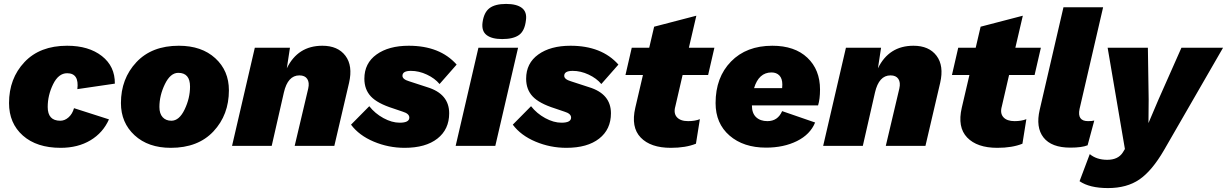

<svg xmlns="http://www.w3.org/2000/svg" viewBox="-20 -743 6250 978"><path d="M289 10Q167 10 96.5 -52.5Q26 -115 26 -218Q26 -343 104.5 -426.5Q183 -510 322 -510Q432 -510 499 -457.5Q566 -405 565 -317L374 -289Q384 -370 322 -370Q278 -370 250.5 -314Q223 -258 223 -198Q223 -128 287 -128Q310 -128 329.5 -145.5Q349 -163 357 -192L535 -135Q505 -67 441 -28.5Q377 10 289 10Z M850 10Q735 10 665.5 -54Q596 -118 596 -218Q596 -342 674.5 -426Q753 -510 891 -510Q1007 -510 1076.5 -446.5Q1146 -383 1146 -283Q1146 -158 1067.5 -74Q989 10 850 10ZM853 -128Q893 -128 920.5 -185.5Q948 -243 948 -302Q948 -372 888 -372Q848 -372 820 -314.5Q792 -257 792 -198Q792 -164 808.5 -146Q825 -128 853 -128Z M1622 -510Q1701 -510 1739.5 -459Q1778 -408 1758 -321L1683 0H1481L1550 -292Q1557 -323 1545 -341Q1533 -359 1505 -359Q1446 -359 1426 -272L1364 0H1162L1278 -500H1457L1441 -395Q1497 -510 1622 -510Z M1768 -108 1861 -202Q1890 -165 1933 -141.5Q1976 -118 2016 -118Q2065 -118 2065 -144Q2065 -164 2032 -174L1982 -191Q1903 -216 1869.5 -251.5Q1836 -287 1836 -342Q1836 -421 1898 -465.5Q1960 -510 2062 -510Q2221 -510 2306 -414L2219 -315Q2195 -344 2154.5 -363Q2114 -382 2073 -382Q2030 -382 2030 -357Q2030 -339 2064 -329L2156 -299Q2268 -265 2268 -166Q2268 -84 2208 -37Q2148 10 2041 10Q1959 10 1884 -21.5Q1809 -53 1768 -108Z M2538 -544Q2485 -544 2458.5 -564.5Q2432 -585 2438 -629Q2445 -680 2473.5 -701.5Q2502 -723 2558 -723Q2612 -723 2638.5 -702.5Q2665 -682 2659 -640Q2653 -586 2624 -565Q2595 -544 2538 -544ZM2619 -500 2503 0H2301L2417 -500Z M2592 -108 2685 -202Q2714 -165 2757 -141.5Q2800 -118 2840 -118Q2889 -118 2889 -144Q2889 -164 2856 -174L2806 -191Q2727 -216 2693.5 -251.5Q2660 -287 2660 -342Q2660 -421 2722 -465.5Q2784 -510 2886 -510Q3045 -510 3130 -414L3043 -315Q3019 -344 2978.5 -363Q2938 -382 2897 -382Q2854 -382 2854 -357Q2854 -339 2888 -329L2980 -299Q3092 -265 3092 -166Q3092 -84 3032 -37Q2972 10 2865 10Q2783 10 2708 -21.5Q2633 -53 2592 -108Z M3457 -361 3420 -201Q3410 -166 3428 -146Q3446 -126 3485 -126Q3520 -126 3545 -136L3525 -11Q3473 10 3397 10Q3294 10 3243.5 -42.5Q3193 -95 3216 -194L3255 -361H3166L3198 -500H3287L3312 -607L3527 -663L3489 -500H3619L3587 -361Z M4157 -287Q4157 -238 4147 -206H3810Q3810 -166 3831.5 -146Q3853 -126 3889 -126Q3942 -126 3964 -177L4132 -119Q4107 -58 4039.5 -24.5Q3972 9 3882 9Q3767 9 3696 -52.5Q3625 -114 3625 -218Q3625 -349 3703.5 -429.5Q3782 -510 3914 -510Q4028 -510 4092.5 -449Q4157 -388 4157 -287ZM3910 -374Q3845 -374 3821 -294H3964Q3965 -300 3965 -312Q3965 -343 3950 -358.5Q3935 -374 3910 -374Z M4633 -510Q4712 -510 4750.5 -459Q4789 -408 4769 -321L4694 0H4492L4561 -292Q4568 -323 4556 -341Q4544 -359 4516 -359Q4457 -359 4437 -272L4375 0H4173L4289 -500H4468L4452 -395Q4508 -510 4633 -510Z M5120 -361 5083 -201Q5073 -166 5091 -146Q5109 -126 5148 -126Q5183 -126 5208 -136L5188 -11Q5136 10 5060 10Q4957 10 4906.5 -42.5Q4856 -95 4879 -194L4918 -361H4829L4861 -500H4950L4975 -607L5190 -663L5152 -500H5282L5250 -361Z M5432 9Q5336 9 5295.5 -42.5Q5255 -94 5276 -184L5397 -706H5599L5479 -188Q5466 -126 5522 -126Q5543 -126 5554 -129L5520 -3Q5491 9 5432 9Z M5624 215Q5530 215 5479 180L5531 42Q5566 71 5620 71Q5675 71 5699 34L5710 16L5622 -500H5827L5831 -237L5830 -116L5881 -236L5998 -500H6210L5909 22Q5848 127 5784 171Q5720 215 5624 215Z"/></svg>

Font: Elaine Sans ExtraBold
Style: Italic
Weight: 800
Italic angle: -13°
Designer: Wei Huang
Foundry: Wei Huang
Version: Version 2.001;December 24, 2019;FontCreator 12.0.0.2547 64-b